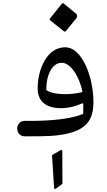

<svg xmlns="http://www.w3.org/2000/svg" viewBox="-20 -859 677 1210"><path d="M383.8 -661.1C385.2 -660.2 386.7 -659.7 388.7 -659.7C390.6 -659.7 393.1 -660.6 394.5 -662.1L461.9 -745.1C464.8 -748.5 465.8 -753.4 465.8 -758.3C465.8 -763.7 464.3 -768.6 460.9 -771.5L382.3 -836.4C379.9 -837.9 377.9 -838.9 376 -838.9C373.5 -838.9 371.6 -837.9 369.6 -835.4L295.9 -743.6C293.9 -741.2 293 -739.2 293 -737.3C293 -734.9 293.9 -732.9 296.4 -730.9ZM136.2 0H168.4C275.9 0 333.5 -1 404.8 -17.1C542.5 -48.8 568.8 -124 568.8 -217.3C568.8 -366.2 501 -561 390.1 -561C273.9 -561 217.3 -418.4 217.3 -301.7C217.3 -208 287.1 -177.2 361.8 -177.2C410.6 -177.2 460.9 -189.9 496.1 -207C501 -209.5 504.9 -207 504.9 -202.1L504.4 -143.5C504.4 -141.6 503.9 -141.1 502.9 -140.6C424.3 -108.9 303.7 -97.1 168.4 -97.1H136.2C104 -97.1 88.4 -72.7 88.4 -48.8C88.4 -24.4 104 0 136.2 0ZM389.2 -265.6C307.1 -265.6 274.4 -288.6 271.5 -292C272.4 -396 312 -463.4 369.6 -463.4C422.3 -463.4 481.4 -378.9 499.5 -279.3C497.1 -277.3 446.8 -265.6 389.1 -265.6ZM331.5 330.6 369.6 302.3C371.6 300.8 373.5 297.9 373.5 294.9L372.5 93.8C372.5 89.4 369.1 86.4 365.7 86.4C364.7 86.4 363.3 86.9 362.3 87.4L313 115.2C310 117.2 308.1 120.1 308.1 123.1L320.8 325.2C321.3 329.1 323.7 331.6 327.1 331.6C328.6 331.6 330.1 331.6 331.5 330.6Z"/></svg>

Font: Pfont
Style: Regular
Weight: 400
Designer: Damoon Khanjanzadeh
Foundry: pfont
Version: Version 1.000;PS 000.300;hotconv 1.0.88;makeotf.lib2.5.64775